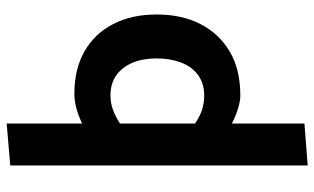

<svg xmlns="http://www.w3.org/2000/svg" viewBox="-208 -538 965 590"><g transform="rotate(-90 275.0 -243.5)"><path d="M281 -498Q357 -498 411.5 -467Q466 -436 495.5 -379Q525 -322 525 -245Q525 -168 495.5 -110.5Q466 -53 411 -20.5Q356 12 276 12Q259 12 236 5Q213 -2 190 -14V209L61 219V-695L190 -706V-474Q212 -485 236 -491.5Q260 -498 281 -498ZM276 -99Q313 -99 339 -118Q365 -137 377.5 -170.5Q390 -204 390 -245Q390 -287 377 -318.5Q364 -350 339 -368.5Q314 -387 276 -387Q253 -387 232.5 -379.5Q212 -372 190 -358V-127Q212 -112 232.5 -105.5Q253 -99 276 -99Z"/></g></svg>

Font: Catamaran Thin
Style: Bold
Weight: 700
Version: Version 2.000